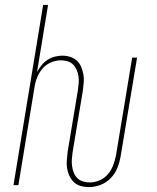

<svg xmlns="http://www.w3.org/2000/svg" viewBox="-20 -755 640 783"><path d="M343 8Q325 8 309 3.5Q293 -1 281.5 -12Q270 -23 263 -38Q256 -53 253.5 -69Q251 -85 252.5 -102.5Q254 -120 256 -137L298 -389Q300 -403 301 -417Q302 -431 300 -444.5Q298 -458 292.5 -470.5Q287 -483 278 -492Q269 -501 255.5 -505Q242 -509 228 -509Q208 -509 188 -500.5Q168 -492 154 -476Q140 -460 132 -440.5Q124 -421 121 -401L55 0H35L156 -735H176L131 -461Q139 -476 149.5 -489Q160 -502 174 -511Q188 -520 203.5 -524Q219 -528 234 -528Q251 -528 266.5 -523Q282 -518 293.5 -507.5Q305 -497 311 -482.5Q317 -468 320 -452Q323 -436 321.5 -419.5Q320 -403 318 -386L276 -134Q274 -120 273 -105.5Q272 -91 274 -77Q276 -63 281 -50.5Q286 -38 295.5 -28.5Q305 -19 318.5 -15Q332 -11 346 -11Q366 -11 386 -19.5Q406 -28 420 -44.5Q434 -61 441.5 -81Q449 -101 453 -121L519 -520H539L472 -118Q468 -94 459 -71Q450 -48 432 -29Q414 -10 390 -1Q366 8 343 8Z"/></svg>

Font: Iosevka Thin Extended Oblique
Style: Regular
Weight: 100
Width: 7
Italic angle: -9°
Monospace: yes
Designer: Belleve Invis
Foundry: Belleve Invis
Version: Version 32.5.0; ttfautohint (v1.8.4)